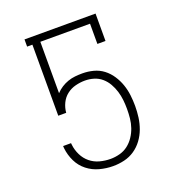

<svg xmlns="http://www.w3.org/2000/svg" viewBox="-135 -841 869 955"><g transform="rotate(-20 300.0 -363.5)"><path d="M302 8Q266 8 230.5 -1.5Q195 -11 166.5 -33.5Q138 -56 122 -89Q106 -122 102 -158L101 -171H143L144 -162Q147 -134 160 -107.5Q173 -81 195 -63Q217 -45 245 -37.5Q273 -30 302 -30Q326 -30 350.5 -36.5Q375 -43 394.5 -58Q414 -73 428 -94Q442 -115 450 -138.5Q458 -162 460.5 -186.5Q463 -211 463 -236Q463 -260 460.5 -283.5Q458 -307 451 -330Q444 -353 432 -374Q420 -395 402 -410.5Q384 -426 361 -433Q338 -440 314 -440Q289 -440 263.5 -433.5Q238 -427 217.5 -411Q197 -395 185.5 -371Q174 -347 172 -321H130V-697H102V-735H478V-590H435V-697H172V-425Q186 -440 202.5 -450.5Q219 -461 237.5 -467.5Q256 -474 275.5 -476Q295 -478 314 -478Q344 -478 372.5 -470.5Q401 -463 424 -445.5Q447 -428 463.5 -403Q480 -378 489.5 -350.5Q499 -323 502.5 -294Q506 -265 506 -236Q506 -206 502 -176Q498 -146 487.5 -117.5Q477 -89 459 -64.5Q441 -40 416 -23Q391 -6 361.5 1Q332 8 302 8Z"/></g></svg>

Font: Iosevka Etoile Extralight
Style: Regular
Weight: 200
Designer: Belleve Invis
Foundry: Belleve Invis
Version: Version 22.1.2; ttfautohint (v1.8.4)